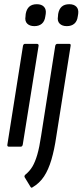

<svg xmlns="http://www.w3.org/2000/svg" viewBox="-20 -696 392 911"><path d="M23 0Q13 0 15 -10L89 -478Q91 -488 99 -488H155Q159 -488 161.5 -485.5Q164 -483 163 -478L88 -10Q86 0 78 0ZM143 -572Q121 -572 109 -584Q97 -596 101 -618L102 -630Q106 -653 119 -664.5Q132 -676 155 -676Q177 -676 188.5 -664Q200 -652 197 -630L195 -618Q192 -595 178.5 -583.5Q165 -572 143 -572ZM242 -478Q244 -488 253 -488H308Q313 -488 314.5 -485.5Q316 -483 315 -478L247 -48Q238 14 224 61.5Q210 109 189 141Q168 173 134 193Q129 197 125 191L97 145Q94 139 100 133Q121 116 134 94Q147 72 157 37.5Q167 3 175 -51ZM297 -572Q275 -572 263 -584Q251 -596 255 -618L256 -630Q260 -653 273 -664.5Q286 -676 309 -676Q331 -676 342.5 -664Q354 -652 351 -630L349 -618Q346 -595 332.5 -583.5Q319 -572 297 -572Z"/></svg>

Font: Sofia Sans Extra Condensed Medium
Style: Italic
Weight: 500
Italic angle: -9°
Version: Version 4.100